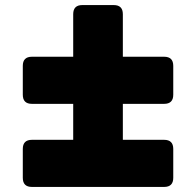

<svg xmlns="http://www.w3.org/2000/svg" viewBox="-20 -739 774 758"><path d="M106 -329Q70 -329 70 -365V-479Q70 -515 106 -515H269V-683Q269 -719 305 -719H429Q465 -719 465 -683V-515H628Q664 -515 664 -479V-365Q664 -329 628 -329H465V-187H628Q664 -187 664 -151V-37Q664 -1 628 -1H106Q70 -1 70 -37V-151Q70 -187 106 -187H269V-329Z"/></svg>

Font: Bungee Spice
Style: Regular
Weight: 400
Designer: David Jonathan Ross
Foundry: David Jonathan Ross
Version: Version 2.000